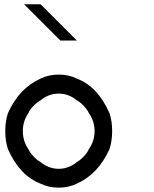

<svg xmlns="http://www.w3.org/2000/svg" viewBox="-20 -853 707 883"><path d="M333.3 -8.3Q295.8 10 250 10Q204.2 10 166.7 -8.3Q70.8 -45 16.7 -166.7Q4.2 -204.2 4.2 -250Q4.2 -295.8 16.7 -333.3Q68.3 -447.5 166.7 -491.7Q204.2 -510 250 -510Q295.8 -510 333.3 -491.7Q429.2 -455 483.3 -333.3Q495.8 -295.8 495.8 -250Q495.8 -204.2 483.3 -166.7Q431.7 -52.5 333.3 -8.3ZM333.3 -107.5Q348.3 -115.8 365.4 -133.8Q382.5 -151.7 388.3 -166.7Q415 -204.2 415 -250Q415 -295.8 388.3 -333.3Q382.5 -347.5 365.8 -365.4Q349.2 -383.3 333.3 -391.7Q295.8 -422.5 250 -422.5Q204.2 -422.5 166.7 -391.7Q150.8 -383.3 133.3 -365.4Q115.8 -347.5 110.8 -333.3Q85 -295.8 85 -250Q85 -204.2 110.8 -166.7Q116.7 -152.5 133.8 -134.2Q150.8 -115.8 166.7 -107.5Q204.2 -76.7 250 -76.7Q295.8 -76.7 333.3 -107.5ZM166.7 -833.3 333.3 -666.7H257.5L90.8 -833.3Z"/></svg>

Font: 0xA000-Mono
Style: Mono
Weight: 400
Version: Version 0.1